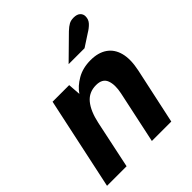

<svg xmlns="http://www.w3.org/2000/svg" viewBox="-200 -847 972 972"><g transform="rotate(-45 286.0 -361.0)"><path d="M4 0 110 -496H229L234 -428Q256 -461 297.5 -485Q339 -509 395 -509Q449 -509 484 -485Q519 -461 531 -415Q543 -369 529 -302L464 0H325L385 -281Q396 -333 383.5 -366.5Q371 -400 325 -400Q274 -400 243.5 -363Q213 -326 198 -256L144 0ZM302 -573 421 -690Q439 -707 453 -714.5Q467 -722 486 -722Q510 -722 522 -711Q534 -700 534 -684Q534 -661 519 -645Q504 -629 482 -616L416 -573Z"/></g></svg>

Font: Atkinson Hyperlegible Next
Style: Bold Italic
Weight: 700
Italic angle: -12°
Designer: Elliott Scott, Megan Eiswerth, Linus Boman, Theodore Petrosky, Letters from Sweden
Foundry: Applied Design Works, Letters from Sweden
Version: Version 2.001